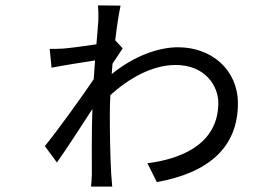

<svg xmlns="http://www.w3.org/2000/svg" viewBox="-20 -663 1040 715"><path d="M409 -513C416 -572 424 -620 429 -642L345 -643C346 -633 347 -601 346 -584C345 -566 342 -534 339 -498C293 -491 240 -484 214 -482C197 -481 184 -481 165 -481L172 -411C219 -420 295 -432 334 -438C332 -414 331 -390 329 -368C286 -304 190 -171 147 -119L192 -58C230 -111 284 -196 324 -257C321 -168 322 -71 322 -14C322 -2 320 21 319 32H398C397 18 395 -2 394 -16C390 -92 389 -170 389 -243C389 -264 390 -286 391 -309C461 -372 547 -421 634 -421C745 -421 793 -342 793 -280C793 -144 684 -75 529 -55L564 15C755 -19 866 -113 866 -278C866 -402 769 -487 643 -487C571 -487 479 -455 396 -387C397 -400 398 -413 399 -426C413 -447 428 -469 437 -483Z"/></svg>

Font: Noto Sans Mono CJK JP Regular
Style: Regular
Weight: 400
Designer: Ryoko NISHIZUKA (kana & ideographs); Paul D. Hunt (Latin, Greek & Cyrillic); Wenlong ZHANG (bopomofo); Sandoll Communica
Foundry: Adobe Systems Incorporated
Version: Version 1.004;PS 1.004;hotconv 1.0.82;makeotf.lib2.5.63406